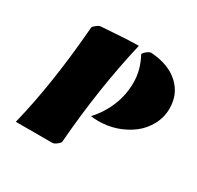

<svg xmlns="http://www.w3.org/2000/svg" viewBox="-145 -842 1040 1012"><g transform="rotate(30 375.0 -336.0)"><path d="M393.1 -224.1Q442.9 -277.8 470.9 -345.2Q499 -412.6 499 -489Q499 -565.4 459 -638.7Q459 -645.5 474.9 -658.7Q490.7 -671.9 502 -671.9Q609.9 -664.6 670.9 -608.6Q731.9 -552.7 731.9 -465.8Q731.9 -412.1 706.8 -365.2Q681.6 -318.4 640.6 -287.1Q551.8 -220.7 438 -220.7Q410.2 -220.7 393.1 -224.1ZM329.6 -32.7Q329.6 -25.9 314 -12.9Q298.3 0 286.6 0H64.9Q131.8 -269.5 160.2 -627.4Q160.2 -633.8 175.8 -646.2Q191.4 -658.7 202.6 -659.2Q358.9 -670.9 426.3 -670.9Q356.4 -371.6 329.6 -32.7Z"/></g></svg>

Font: Emblema One
Style: Regular
Weight: 400
Designer: Riccardo De Franceschi
Foundry: Riccardo De Franceschi
Version: Version 1.003